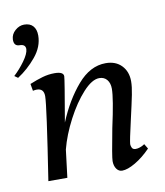

<svg xmlns="http://www.w3.org/2000/svg" viewBox="-87 -704 667 777"><g transform="rotate(-10 246.5 -315.5)"><path d="M321 -35Q321 -52 343 -166Q369 -284 369 -324Q369 -347 357.5 -361Q346 -375 326 -375Q296 -375 259 -334.5Q222 -294 190 -233Q158 -172 143 -114L129 0H51Q98 -303 98 -341Q98 -373 69 -373Q61 -373 53 -371L48 -400Q77 -412 101.5 -419Q126 -426 151 -426Q188 -426 188 -407Q188 -395 158 -222Q194 -309 246 -369.5Q298 -430 362 -430Q403 -430 427 -405Q451 -380 451 -340Q451 -318 444.5 -285.5Q438 -253 422 -183Q404 -105 403 -90Q403 -82 407 -74.5Q411 -67 422 -67Q439 -67 459 -80L471 -60Q440 -28 407.5 -9Q375 10 353 10Q339 10 330 -2.5Q321 -15 321 -35ZM56 -542Q56 -562 32 -562Q8 -562 9 -590Q10 -611 27 -626Q44 -641 64 -641Q88 -641 100.5 -627Q113 -613 113 -588Q113 -542 79 -501Q45 -460 3 -433L-11 -443Q13 -465 34 -494Q55 -523 56 -542Z"/></g></svg>

Font: Unna
Style: Italic
Weight: 400
Italic angle: -8.05°
Designer: Jorge de Buen Unna
Foundry: Omnibus-Type
Version: Version 2.008